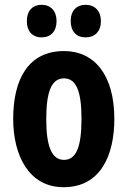

<svg xmlns="http://www.w3.org/2000/svg" viewBox="-20 -771 533 801"><path d="M92 -683C92 -639 117 -615 153 -615C192 -615 216 -640 216 -683C216 -725 192 -751 153 -751C117 -751 92 -727 92 -683ZM275 -683C275 -640 299 -615 337 -615C376 -615 401 -640 401 -683C401 -725 376 -751 337 -751C300 -751 275 -727 275 -683ZM457 -275C457 -457 375 -558 247 -558C98 -558 35 -440 35 -275C35 -122 101 10 245 10C401 10 457 -125 457 -275ZM173 -274C173 -389 195 -444 247 -444C299 -444 320 -388 320 -275C320 -161 299 -104 247 -104C195 -104 173 -162 173 -274Z"/></svg>

Font: Noto Sans Oriya ExtCond Bold
Style: Bold
Weight: 700
Width: 2
Designer: Amélie Bonet and Sol Matas
Foundry: Google LLC
Version: Version 2.006